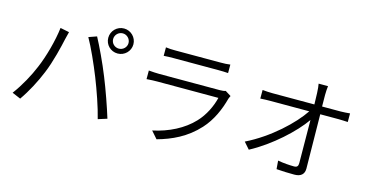

<svg xmlns="http://www.w3.org/2000/svg" viewBox="-82 -1202 3165 1639"><g transform="rotate(15 1500.0 -383.0)"><path d="M779 -693C779 -730 809 -761 847 -761C884 -761 915 -730 915 -693C915 -656 884 -626 847 -626C809 -626 779 -656 779 -693ZM736 -693C736 -632 785 -583 847 -583C908 -583 958 -632 958 -693C958 -754 908 -804 847 -804C785 -804 736 -754 736 -693ZM222 -299C188 -216 132 -112 69 -28L144 4C201 -77 254 -178 291 -269C335 -373 370 -523 383 -584C388 -605 394 -631 400 -652L321 -668C308 -555 266 -401 222 -299ZM715 -340C757 -234 805 -97 829 2L908 -23C881 -112 828 -264 787 -364C744 -472 680 -607 641 -679L570 -654C613 -580 674 -443 715 -340Z M1233 -741V-666C1259 -668 1290 -669 1319 -669C1374 -669 1657 -669 1713 -669C1747 -669 1779 -668 1802 -666V-741C1779 -737 1746 -736 1715 -736C1656 -736 1372 -736 1319 -736C1288 -736 1259 -737 1233 -741ZM1873 -482 1822 -514C1812 -509 1791 -507 1770 -507C1722 -507 1284 -507 1238 -507C1211 -507 1178 -509 1143 -512V-436C1178 -439 1214 -440 1238 -440C1293 -440 1728 -440 1777 -440C1759 -364 1717 -275 1655 -210C1569 -118 1442 -54 1303 -25L1358 38C1485 3 1610 -54 1715 -169C1790 -251 1835 -356 1861 -455C1863 -462 1869 -473 1873 -482Z M2091 -138 2142 -80C2325 -177 2503 -343 2585 -461L2588 -82C2588 -55 2580 -42 2551 -42C2513 -42 2456 -46 2408 -55L2414 19C2462 23 2522 25 2572 25C2629 25 2659 -1 2659 -51C2658 -175 2655 -379 2653 -530H2817C2841 -530 2874 -528 2897 -527V-603C2877 -601 2840 -598 2815 -598H2651L2650 -699C2650 -726 2652 -753 2655 -779H2572C2576 -760 2578 -736 2580 -699L2583 -598H2213C2183 -598 2154 -600 2124 -603V-527C2155 -529 2181 -530 2215 -530H2556C2476 -409 2296 -238 2091 -138Z"/></g></svg>

Font: ChiuKong Gothic MN Normal
Style: Regular
Weight: 350
Designer: Ryoko NISHIZUKA 西塚涼子 (kana, bopomofo & ideographs); Paul D. Hunt (Latin, Greek & Cyrillic); Sandoll Communications 산돌커뮤니
Foundry: Adobe
Version: Version 1.300